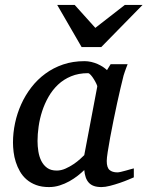

<svg xmlns="http://www.w3.org/2000/svg" viewBox="-20 -740 593 772"><path d="M371.1 -392.1Q371.6 -394.5 367.4 -403.3Q363.3 -412.1 357.4 -421.6Q351.6 -431.2 345 -438.5Q338.4 -445.8 334 -445.8Q295.9 -445.8 265.9 -433.3Q235.8 -420.9 213.4 -399.7Q190.9 -378.4 175 -350.6Q159.2 -322.8 149.4 -292.5Q139.6 -262.2 135.3 -231.4Q130.9 -200.7 130.9 -172.9Q130.9 -151.9 134.3 -130.9Q137.7 -109.9 146.2 -92.8Q154.8 -75.7 169.7 -64.9Q184.6 -54.2 208 -54.2Q225.6 -54.2 243.2 -62Q260.7 -69.8 275.9 -80.1Q291 -90.3 302.2 -100.6Q313.5 -110.8 318.8 -116.2ZM518.1 -26.9Q512.2 -24.4 496.6 -17.8Q481 -11.2 461.7 -4.6Q442.4 2 422.6 7.1Q402.8 12.2 388.2 12.2Q370.1 12.2 357.7 7.8Q345.2 3.4 337.2 -5.4Q329.1 -14.2 324.7 -26.9Q320.3 -39.6 318.8 -56.2Q307.6 -45.4 292.5 -33.4Q277.3 -21.5 259 -11.2Q240.7 -1 220 5.6Q199.2 12.2 176.8 12.2Q147.5 12.2 125.2 3.9Q103 -4.4 86.9 -18.3Q70.8 -32.2 60.3 -50.5Q49.8 -68.8 43.5 -88.6Q37.1 -108.4 34.7 -128.7Q32.2 -148.9 32.2 -167Q32.2 -205.6 40.5 -244.9Q48.8 -284.2 65.2 -320.6Q81.5 -356.9 106 -388.7Q130.4 -420.4 162.4 -443.8Q194.3 -467.3 233.6 -480.7Q272.9 -494.1 319.8 -494.1Q333.5 -494.1 346.9 -491Q360.4 -487.8 372.1 -482.7Q383.8 -477.5 393.6 -471.2Q403.3 -464.8 410.2 -458L424.8 -481.9H493.2Q490.7 -476.1 487.8 -468Q484.9 -460 481.9 -451.7Q479 -443.4 476.8 -436Q474.6 -428.7 474.1 -424.8Q470.7 -411.6 464.4 -385Q458 -358.4 450.9 -325.2Q443.8 -292 436.3 -255.6Q428.7 -219.2 422.9 -186.8Q417 -154.3 413.1 -129.2Q409.2 -104 409.2 -92.8Q409.2 -66.4 420.4 -56.6Q431.6 -46.9 452.1 -46.9Q457 -46.9 466.6 -49.1Q476.1 -51.3 486.3 -54.2Q496.6 -57.1 505.4 -59.6Q514.2 -62 518.1 -63ZM387.2 -550.8H308.1L210 -720.2H280.3L363.3 -627.9L481.9 -720.2H553.2Z"/></svg>

Font: Charis SIL Viet
Style: Italic
Weight: 400
Italic angle: -11°
Foundry: SIL International
Version: Version 5.000